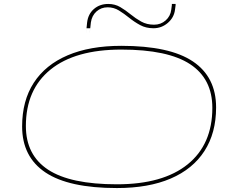

<svg xmlns="http://www.w3.org/2000/svg" viewBox="-20 -942 1182 972"><path d="M572 10Q328 10 210 -69Q92 -148 92 -302Q92 -432 151 -523Q210 -614 322.5 -662Q435 -710 594 -710Q839 -710 956.5 -631Q1074 -552 1074 -398Q1074 -269 1015 -177.5Q956 -86 844 -38Q732 10 572 10ZM572 -9Q805 -9 930 -110Q1055 -211 1055 -396Q1055 -543 942.5 -617Q830 -691 594 -691Q361 -691 236 -590Q111 -489 111 -304Q111 -157 223.5 -83Q336 -9 572 -9ZM440 -828Q436 -791 435 -782Q434 -773 434.5 -778.5Q435 -784 436 -792.5Q437 -801 437 -799H418Q419 -810 421 -828Q426 -871 455.5 -896.5Q485 -922 528 -922Q562 -922 589 -906Q616 -890 641 -869.5Q666 -849 694.5 -833Q723 -817 760 -817Q794 -817 818.5 -838.5Q843 -860 847 -893Q850 -914 850 -916Q850 -918 850 -922H869Q869 -918 869 -916Q869 -914 866 -893Q861 -853 829.5 -826Q798 -799 757 -799Q719 -799 689.5 -815Q660 -831 634 -852Q608 -873 582 -889Q556 -905 525 -905Q492 -905 468.5 -884Q445 -863 440 -828ZM418 -799Q416 -779 415.5 -777Q415 -775 416 -781Q417 -787 417.5 -793.5Q418 -800 418 -799Z"/></svg>

Font: Georama ExtraExtended Thin
Style: Italic
Weight: 100
Width: 8
Italic angle: -9°
Designer: Jean-Baptiste Levee
Foundry: Production Type
Version: Version 1.000